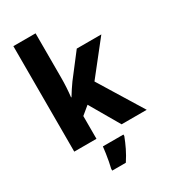

<svg xmlns="http://www.w3.org/2000/svg" viewBox="-233 -868 1053 1198"><g transform="rotate(-30 293.5 -269.5)"><path d="M225 -440Q225 -407 223 -371.5Q221 -336 217 -303H220Q232 -323 246.5 -345Q261 -367 274 -385L400 -549H577L393 -316L587 0H406L283 -212L225 -164V0H65V-760H225ZM384 72Q370 109 352 146Q334 183 309 221H211V208Q216 189 221 162Q226 135 230 108Q234 81 236 61H384Z"/></g></svg>

Font: Noto Sans Devanagari UI SemiCondensed ExtraBold
Style: Regular
Weight: 800
Width: 4
Designer: Jelle Bosma - Monotype Design Team
Foundry: Monotype Imaging Inc.
Version: Version 2.004; ttfautohint (v1.8.4.7-5d5b)